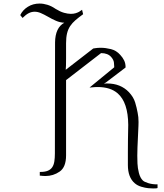

<svg xmlns="http://www.w3.org/2000/svg" viewBox="-20 -913 922 1081"><path d="M867 125V145Q867 147 857.5 147.5Q848 148 842 148Q831 148 814.5 146.5Q798 145 776 138.5Q754 132 739 119Q700 86 700 16V-56Q700 -88 700.5 -128Q701 -168 702 -210Q701 -336 643 -387Q602 -423 530 -423Q514 -423 496 -421L484 -420L623 -534Q623 -536 623 -539Q623 -545 621.5 -560.5Q620 -576 606 -592Q587 -614 549 -614L352 -462V-38Q352 28 316 53Q280 78 236 78Q222 78 207 76H204V55H208Q234 55 250 48Q266 41 274.5 28Q283 15 286 -4.5Q289 -24 289 -48L290 -674Q291 -757 342 -785Q318 -786 295 -796Q272 -806 250 -819Q227 -832 209.5 -839.5Q192 -847 175 -847Q158 -847 142 -839Q126 -831 107 -812L94 -828Q108 -857 137 -875Q166 -893 203 -893Q224 -893 247 -886Q270 -879 293 -863Q319 -847 340.5 -841Q362 -835 379 -835Q394 -835 405.5 -838.5Q417 -842 425 -846.5Q433 -851 437 -854.5Q441 -858 442 -858L448 -833Q423 -815 405 -799.5Q387 -784 375 -766Q363 -748 357.5 -725Q352 -702 352 -670V-586Q352 -563 351.5 -544.5Q351 -526 350 -520L505 -640Q507 -640 518.5 -642Q530 -644 548 -644Q574 -644 604.5 -636.5Q635 -629 657 -604Q671 -589 679 -572.5Q687 -556 687 -535V-533L578 -450Q575 -448 572 -446Q569 -444 565 -442Q573 -443 578 -443Q583 -443 584 -443Q659 -443 706 -394Q732 -366 741 -336Q750 -306 755 -278Q760 -255 760 -226Q760 -223 759.5 -204.5Q759 -186 757 -149Q755 -112 754 -83Q753 -54 753 -36Q753 -18 754 7.5Q755 33 762 60.5Q769 88 784 103Q792 111 814.5 118Q837 125 863 125Z"/></svg>

Font: Milkman
Style: Regular
Weight: 300
Designer: Giulia Boggio / Martin Desinde
Version: Version 1.000